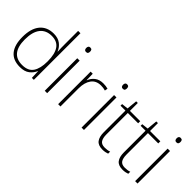

<svg xmlns="http://www.w3.org/2000/svg" viewBox="33 -1482 2213 2213"><g transform="rotate(45 1140.0 -375.0)"><path d="M281 10Q170 10 114 -58Q58 -126 58 -257Q58 -394 118 -467Q178 -540 288 -540Q358 -540 401.5 -506.5Q445 -473 463 -425H466Q464 -454 463.5 -484.5Q463 -515 463 -544V-760H501V0H469L465 -105H463Q444 -58 400.5 -24Q357 10 281 10ZM284 -25Q381 -25 422 -86.5Q463 -148 463 -260V-266Q463 -382 421.5 -443.5Q380 -505 290 -505Q197 -505 147.5 -442Q98 -379 98 -256Q98 -141 144 -83Q190 -25 284 -25Z M698 -724Q717 -724 723.5 -714Q730 -704 730 -688Q730 -672 723.5 -662Q717 -652 698 -652Q682 -652 675 -662Q668 -672 668 -688Q668 -704 675 -714Q682 -724 698 -724ZM718 -530V0H679V-530Z M1097 -538Q1119 -538 1138 -535.5Q1157 -533 1174 -528L1167 -492Q1149 -497 1132.5 -499.5Q1116 -502 1095 -502Q1016 -502 975.5 -446Q935 -390 935 -295V0H897V-530H931L934 -429H937Q953 -475 993.5 -506.5Q1034 -538 1097 -538Z M1298 -724Q1317 -724 1323.5 -714Q1330 -704 1330 -688Q1330 -672 1323.5 -662Q1317 -652 1298 -652Q1282 -652 1275 -662Q1268 -672 1268 -688Q1268 -704 1275 -714Q1282 -724 1298 -724ZM1318 -530V0H1279V-530Z M1630 -25Q1653 -25 1672.5 -28Q1692 -31 1708 -37V-4Q1692 2 1672 6Q1652 10 1627 10Q1558 10 1528 -29Q1498 -68 1498 -143V-496H1418V-522L1498 -531L1510 -659H1537V-530H1705V-496H1537V-146Q1537 -87 1557.5 -56Q1578 -25 1630 -25Z M1958 -25Q1981 -25 2000.5 -28Q2020 -31 2036 -37V-4Q2020 2 2000 6Q1980 10 1955 10Q1886 10 1856 -29Q1826 -68 1826 -143V-496H1746V-522L1826 -531L1838 -659H1865V-530H2033V-496H1865V-146Q1865 -87 1885.5 -56Q1906 -25 1958 -25Z M2171 -724Q2190 -724 2196.5 -714Q2203 -704 2203 -688Q2203 -672 2196.5 -662Q2190 -652 2171 -652Q2155 -652 2148 -662Q2141 -672 2141 -688Q2141 -704 2148 -714Q2155 -724 2171 -724ZM2191 -530V0H2152V-530Z"/></g></svg>

Font: Noto Sans ExtraLight
Style: Regular
Weight: 200
Designer: Monotype Design Team
Foundry: Monotype Imaging Inc.
Version: Version 2.007